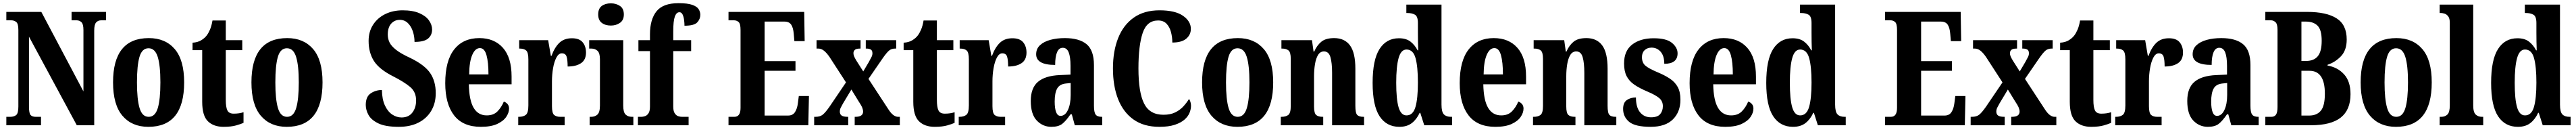

<svg xmlns="http://www.w3.org/2000/svg" viewBox="-20 -789 16268 819"><path d="M20 0V-53H44Q68 -53 82 -64Q96 -75 96 -118V-600Q96 -640 82.5 -650.5Q69 -661 51 -661H20V-714H241L507 -213V-600Q507 -637 494.5 -649Q482 -661 464 -661H432V-714H650V-661H619Q599 -661 587 -647.5Q575 -634 575 -596V0H465L163 -558V-118Q163 -75 173.5 -64Q184 -53 206 -53H239V0Z M917 10Q813 10 753.5 -59.5Q694 -129 694 -270Q694 -549 920 -549Q1024 -549 1083.5 -480Q1143 -411 1143 -270Q1143 10 917 10ZM919 -53Q960 -53 976.5 -108Q993 -163 993 -270Q993 -377 976 -431Q959 -485 918 -485Q877 -485 861 -431Q845 -377 845 -270Q845 -163 861.5 -108Q878 -53 919 -53Z M1392 10Q1329 10 1293 -25Q1257 -60 1257 -148V-473H1196V-520Q1229 -522 1251 -535.5Q1273 -549 1285 -565Q1296 -579 1306 -602Q1316 -625 1322 -660H1406V-536H1510V-473H1406V-159Q1406 -114 1416 -93.5Q1426 -73 1456 -73Q1491 -73 1518 -82V-15Q1503 -8 1471.5 1Q1440 10 1392 10Z M1791 10Q1687 10 1627.5 -59.5Q1568 -129 1568 -270Q1568 -549 1794 -549Q1898 -549 1957.5 -480Q2017 -411 2017 -270Q2017 10 1791 10ZM1793 -53Q1834 -53 1850.5 -108Q1867 -163 1867 -270Q1867 -377 1850 -431Q1833 -485 1792 -485Q1751 -485 1735 -431Q1719 -377 1719 -270Q1719 -163 1735.5 -108Q1752 -53 1793 -53Z M2499 10Q2415 10 2370 -11.5Q2325 -33 2307.5 -64.5Q2290 -96 2290 -128Q2290 -180 2321.5 -201Q2353 -222 2392 -222Q2393 -163 2411 -124.5Q2429 -86 2457 -67.5Q2485 -49 2516 -49Q2561 -49 2584.5 -80Q2608 -111 2608 -156Q2608 -210 2570 -241.5Q2532 -273 2465 -307Q2375 -352 2341.5 -405Q2308 -458 2308 -531Q2308 -590 2336.5 -633.5Q2365 -677 2413.5 -700.5Q2462 -724 2523 -724Q2587 -724 2628.5 -706Q2670 -688 2689.5 -660Q2709 -632 2709 -603Q2709 -568 2684 -546.5Q2659 -525 2598 -525Q2598 -559 2587.5 -591Q2577 -623 2556 -643.5Q2535 -664 2505 -664Q2472 -664 2450.5 -640Q2429 -616 2429 -571Q2429 -545 2440 -522Q2451 -499 2481.5 -475Q2512 -451 2571 -424Q2662 -380 2697 -328.5Q2732 -277 2732 -202Q2732 -138 2703 -90Q2674 -42 2622 -16Q2570 10 2499 10Z M3017 10Q2904 10 2848 -62Q2792 -134 2792 -265Q2792 -406 2848.5 -477.5Q2905 -549 3007 -549Q3102 -549 3156.5 -487.5Q3211 -426 3211 -307V-258H2941Q2943 -157 2971.5 -109.5Q3000 -62 3054 -62Q3097 -62 3122 -87.5Q3147 -113 3162 -149Q3175 -145 3185 -134Q3195 -123 3195 -105Q3195 -79 3177 -52.5Q3159 -26 3120 -8Q3081 10 3017 10ZM3065 -320Q3065 -397 3052.5 -441.5Q3040 -486 3011 -486Q2981 -486 2962.5 -443Q2944 -400 2943 -320Z M3253 0V-53H3257Q3285 -53 3301 -65.5Q3317 -78 3317 -125V-415Q3317 -459 3303 -471Q3289 -483 3262 -483H3259V-536H3442L3459 -437H3463Q3483 -491 3513 -519.5Q3543 -548 3592 -548Q3639 -548 3660 -522.5Q3681 -497 3681 -458Q3681 -412 3649.5 -391Q3618 -370 3565 -370Q3565 -411 3558.5 -432Q3552 -453 3528 -453Q3508 -453 3494 -426.5Q3480 -400 3473 -359.5Q3466 -319 3466 -277V-120Q3466 -76 3480 -64.5Q3494 -53 3518 -53H3546V0Z M3838 -628Q3803 -628 3780.5 -645Q3758 -662 3758 -698Q3758 -735 3780.5 -751.5Q3803 -768 3838 -768Q3871 -768 3895.5 -751.5Q3920 -735 3920 -698Q3920 -662 3895.5 -645Q3871 -628 3838 -628ZM3704 0V-53H3713Q3738 -53 3753.5 -67.5Q3769 -82 3769 -125V-415Q3769 -455 3753.5 -469Q3738 -483 3715 -483H3701V-536H3916V-125Q3916 -82 3931 -67.5Q3946 -53 3971 -53H3980V0Z M4009 0V-53H4031Q4040 -53 4053 -57Q4066 -61 4075.5 -75Q4085 -89 4085 -118V-467H4012V-536H4085V-573Q4085 -666 4126 -717.5Q4167 -769 4265 -769Q4322 -769 4352 -758.5Q4382 -748 4392.5 -731Q4403 -714 4403 -696Q4403 -669 4383.5 -648Q4364 -627 4303 -627Q4303 -643 4300.5 -663Q4298 -683 4291 -697.5Q4284 -712 4271 -712Q4252 -712 4242 -684.5Q4232 -657 4232 -591V-536H4345V-467H4232V-118Q4232 -89 4241.5 -75Q4251 -61 4263.5 -57Q4276 -53 4287 -53H4329V0Z M4581 0V-53H4618Q4657 -53 4657 -109V-600Q4657 -640 4644.5 -650.5Q4632 -661 4616 -661H4581V-714H5059L5062 -530H4997L4993 -576Q4990 -614 4977 -633.5Q4964 -653 4934 -653H4809V-404H5004V-343H4809V-61H4957Q4987 -61 5001 -83Q5015 -105 5019 -138L5025 -184H5089L5085 0Z M5122 0V-53H5130Q5159 -53 5176 -66.5Q5193 -80 5219 -117L5323 -270L5219 -430Q5201 -456 5184 -469.5Q5167 -483 5148 -483H5137V-536H5415V-483H5412Q5387 -483 5378.5 -474.5Q5370 -466 5370 -454Q5370 -444 5374.5 -433.5Q5379 -423 5388 -408L5432 -339L5467 -398Q5475 -414 5482.5 -427Q5490 -440 5490 -453Q5490 -471 5479.5 -477Q5469 -483 5452 -483H5448V-536H5640V-483H5633Q5610 -483 5594.5 -470Q5579 -457 5552 -418L5465 -292L5587 -106Q5605 -77 5621 -65Q5637 -53 5652 -53H5663V0H5378V-53H5382Q5431 -53 5431 -86Q5431 -97 5425.5 -111Q5420 -125 5400 -155L5357 -225L5304 -137Q5296 -123 5290 -111Q5284 -99 5284 -86Q5284 -69 5295.5 -61Q5307 -53 5335 -53H5337V0Z M5883 10Q5820 10 5784 -25Q5748 -60 5748 -148V-473H5687V-520Q5720 -522 5742 -535.5Q5764 -549 5776 -565Q5787 -579 5797 -602Q5807 -625 5813 -660H5897V-536H6001V-473H5897V-159Q5897 -114 5907 -93.5Q5917 -73 5947 -73Q5982 -73 6009 -82V-15Q5994 -8 5962.5 1Q5931 10 5883 10Z M6035 0V-53H6039Q6067 -53 6083 -65.5Q6099 -78 6099 -125V-415Q6099 -459 6085 -471Q6071 -483 6044 -483H6041V-536H6224L6241 -437H6245Q6265 -491 6295 -519.5Q6325 -548 6374 -548Q6421 -548 6442 -522.5Q6463 -497 6463 -458Q6463 -412 6431.5 -391Q6400 -370 6347 -370Q6347 -411 6340.5 -432Q6334 -453 6310 -453Q6290 -453 6276 -426.5Q6262 -400 6255 -359.5Q6248 -319 6248 -277V-120Q6248 -76 6262 -64.5Q6276 -53 6300 -53H6328V0Z M6620 10Q6566 10 6528 -29.5Q6490 -69 6490 -153Q6490 -235 6535.5 -273.5Q6581 -312 6673 -316L6741 -319V-374Q6741 -430 6729.5 -459Q6718 -488 6692 -488Q6668 -488 6656 -460Q6644 -432 6644 -380Q6524 -380 6524 -447Q6524 -482 6548.5 -504.5Q6573 -527 6614 -538Q6655 -549 6705 -549Q6796 -549 6842.5 -510.5Q6889 -472 6889 -379V-123Q6889 -82 6899.5 -67.5Q6910 -53 6938 -53H6941V0H6768L6749 -69H6741Q6713 -28 6689 -9Q6665 10 6620 10ZM6678 -59Q6707 -59 6724.5 -96Q6742 -133 6742 -191V-266L6712 -263Q6672 -259 6656.5 -231Q6641 -203 6641 -149Q6641 -106 6650 -82.5Q6659 -59 6678 -59Z M7302 10Q7204 10 7139 -36Q7074 -82 7041.5 -164.5Q7009 -247 7009 -358Q7009 -467 7042 -549.5Q7075 -632 7140.5 -678Q7206 -724 7303 -724Q7402 -724 7451.5 -689.5Q7501 -655 7501 -607Q7501 -570 7472 -545.5Q7443 -521 7384 -521Q7384 -555 7375.5 -587Q7367 -619 7347.5 -639.5Q7328 -660 7294 -660Q7223 -660 7196.5 -580.5Q7170 -501 7170 -358Q7170 -208 7205.5 -137Q7241 -66 7328 -66Q7372 -66 7402.5 -81Q7433 -96 7454 -119Q7475 -142 7489 -165Q7495 -159 7498.5 -146.5Q7502 -134 7502 -123Q7502 -102 7493 -79Q7484 -56 7461.5 -36Q7439 -16 7400 -3Q7361 10 7302 10Z M7795 10Q7691 10 7631.5 -59.5Q7572 -129 7572 -270Q7572 -549 7798 -549Q7902 -549 7961.5 -480Q8021 -411 8021 -270Q8021 10 7795 10ZM7797 -53Q7838 -53 7854.5 -108Q7871 -163 7871 -270Q7871 -377 7854 -431Q7837 -485 7796 -485Q7755 -485 7739 -431Q7723 -377 7723 -270Q7723 -163 7739.5 -108Q7756 -53 7797 -53Z M8069 0V-53H8073Q8101 -53 8116.5 -65Q8132 -77 8132 -122V-418Q8132 -460 8117.5 -471.5Q8103 -483 8077 -483H8073V-536H8266L8276 -464H8280Q8297 -503 8325 -526Q8353 -549 8406 -549Q8472 -549 8506 -503Q8540 -457 8540 -356V-123Q8540 -77 8551.5 -65Q8563 -53 8591 -53H8595V0H8393V-330Q8393 -393 8382.5 -429Q8372 -465 8342 -465Q8318 -465 8304.5 -443Q8291 -421 8285 -385Q8279 -349 8279 -309V-118Q8279 -76 8292.5 -64.5Q8306 -53 8334 -53H8337V0Z M8818 10Q8737 10 8693 -56.5Q8649 -123 8649 -267Q8649 -412 8692.5 -480Q8736 -548 8815 -548Q8861 -548 8888.5 -526.5Q8916 -505 8933 -472H8937Q8936 -495 8935.5 -524.5Q8935 -554 8935 -583V-644Q8935 -686 8916 -696.5Q8897 -707 8870 -707H8862V-760H9084V-130Q9084 -84 9099 -68.5Q9114 -53 9144 -53H9151V0H8975L8950 -78H8946Q8927 -37 8896.5 -13.5Q8866 10 8818 10ZM8863 -62Q8904 -62 8919.5 -115Q8935 -168 8935 -269Q8935 -369 8920 -423Q8905 -477 8863 -477Q8828 -477 8813 -423Q8798 -369 8798 -268Q8798 -164 8813 -113Q8828 -62 8863 -62Z M9424 10Q9311 10 9255 -62Q9199 -134 9199 -265Q9199 -406 9255.5 -477.5Q9312 -549 9414 -549Q9509 -549 9563.5 -487.5Q9618 -426 9618 -307V-258H9348Q9350 -157 9378.5 -109.5Q9407 -62 9461 -62Q9504 -62 9529 -87.5Q9554 -113 9569 -149Q9582 -145 9592 -134Q9602 -123 9602 -105Q9602 -79 9584 -52.5Q9566 -26 9527 -8Q9488 10 9424 10ZM9472 -320Q9472 -397 9459.5 -441.5Q9447 -486 9418 -486Q9388 -486 9369.5 -443Q9351 -400 9350 -320Z M9662 0V-53H9666Q9694 -53 9709.5 -65Q9725 -77 9725 -122V-418Q9725 -460 9710.5 -471.5Q9696 -483 9670 -483H9666V-536H9859L9869 -464H9873Q9890 -503 9918 -526Q9946 -549 9999 -549Q10065 -549 10099 -503Q10133 -457 10133 -356V-123Q10133 -77 10144.5 -65Q10156 -53 10184 -53H10188V0H9986V-330Q9986 -393 9975.5 -429Q9965 -465 9935 -465Q9911 -465 9897.5 -443Q9884 -421 9878 -385Q9872 -349 9872 -309V-118Q9872 -76 9885.5 -64.5Q9899 -53 9927 -53H9930V0Z M10405 10Q10307 10 10269 -21.5Q10231 -53 10231 -103Q10231 -143 10255 -159Q10279 -175 10312 -175Q10312 -113 10338 -81.5Q10364 -50 10407 -50Q10448 -50 10465 -70Q10482 -90 10482 -120Q10482 -152 10458.5 -171.5Q10435 -191 10385 -212Q10335 -233 10302 -255.5Q10269 -278 10253 -309.5Q10237 -341 10237 -389Q10237 -469 10288.5 -508.5Q10340 -548 10424 -548Q10505 -548 10540 -518.5Q10575 -489 10575 -453Q10575 -387 10491 -387Q10491 -437 10468 -463Q10445 -489 10411 -489Q10384 -489 10367 -473Q10350 -457 10350 -429Q10350 -395 10370.5 -376.5Q10391 -358 10448 -334Q10492 -316 10525 -294.5Q10558 -273 10575.5 -241.5Q10593 -210 10593 -161Q10593 -84 10545.5 -37Q10498 10 10405 10Z M10876 10Q10763 10 10707 -62Q10651 -134 10651 -265Q10651 -406 10707.5 -477.5Q10764 -549 10866 -549Q10961 -549 11015.5 -487.5Q11070 -426 11070 -307V-258H10800Q10802 -157 10830.5 -109.5Q10859 -62 10913 -62Q10956 -62 10981 -87.5Q11006 -113 11021 -149Q11034 -145 11044 -134Q11054 -123 11054 -105Q11054 -79 11036 -52.5Q11018 -26 10979 -8Q10940 10 10876 10ZM10924 -320Q10924 -397 10911.5 -441.5Q10899 -486 10870 -486Q10840 -486 10821.5 -443Q10803 -400 10802 -320Z M11304 10Q11223 10 11179 -56.5Q11135 -123 11135 -267Q11135 -412 11178.5 -480Q11222 -548 11301 -548Q11347 -548 11374.5 -526.5Q11402 -505 11419 -472H11423Q11422 -495 11421.5 -524.5Q11421 -554 11421 -583V-644Q11421 -686 11402 -696.5Q11383 -707 11356 -707H11348V-760H11570V-130Q11570 -84 11585 -68.5Q11600 -53 11630 -53H11637V0H11461L11436 -78H11432Q11413 -37 11382.5 -13.5Q11352 10 11304 10ZM11349 -62Q11390 -62 11405.5 -115Q11421 -168 11421 -269Q11421 -369 11406 -423Q11391 -477 11349 -477Q11314 -477 11299 -423Q11284 -369 11284 -268Q11284 -164 11299 -113Q11314 -62 11349 -62Z M11885 0V-53H11922Q11961 -53 11961 -109V-600Q11961 -640 11948.5 -650.5Q11936 -661 11920 -661H11885V-714H12363L12366 -530H12301L12297 -576Q12294 -614 12281 -633.5Q12268 -653 12238 -653H12113V-404H12308V-343H12113V-61H12261Q12291 -61 12305 -83Q12319 -105 12323 -138L12329 -184H12393L12389 0Z M12426 0V-53H12434Q12463 -53 12480 -66.5Q12497 -80 12523 -117L12627 -270L12523 -430Q12505 -456 12488 -469.5Q12471 -483 12452 -483H12441V-536H12719V-483H12716Q12691 -483 12682.5 -474.5Q12674 -466 12674 -454Q12674 -444 12678.5 -433.5Q12683 -423 12692 -408L12736 -339L12771 -398Q12779 -414 12786.5 -427Q12794 -440 12794 -453Q12794 -471 12783.5 -477Q12773 -483 12756 -483H12752V-536H12944V-483H12937Q12914 -483 12898.5 -470Q12883 -457 12856 -418L12769 -292L12891 -106Q12909 -77 12925 -65Q12941 -53 12956 -53H12967V0H12682V-53H12686Q12735 -53 12735 -86Q12735 -97 12729.5 -111Q12724 -125 12704 -155L12661 -225L12608 -137Q12600 -123 12594 -111Q12588 -99 12588 -86Q12588 -69 12599.5 -61Q12611 -53 12639 -53H12641V0Z M13187 10Q13124 10 13088 -25Q13052 -60 13052 -148V-473H12991V-520Q13024 -522 13046 -535.5Q13068 -549 13080 -565Q13091 -579 13101 -602Q13111 -625 13117 -660H13201V-536H13305V-473H13201V-159Q13201 -114 13211 -93.5Q13221 -73 13251 -73Q13286 -73 13313 -82V-15Q13298 -8 13266.5 1Q13235 10 13187 10Z M13339 0V-53H13343Q13371 -53 13387 -65.5Q13403 -78 13403 -125V-415Q13403 -459 13389 -471Q13375 -483 13348 -483H13345V-536H13528L13545 -437H13549Q13569 -491 13599 -519.5Q13629 -548 13678 -548Q13725 -548 13746 -522.5Q13767 -497 13767 -458Q13767 -412 13735.5 -391Q13704 -370 13651 -370Q13651 -411 13644.5 -432Q13638 -453 13614 -453Q13594 -453 13580 -426.5Q13566 -400 13559 -359.5Q13552 -319 13552 -277V-120Q13552 -76 13566 -64.5Q13580 -53 13604 -53H13632V0Z M13924 10Q13870 10 13832 -29.5Q13794 -69 13794 -153Q13794 -235 13839.5 -273.5Q13885 -312 13977 -316L14045 -319V-374Q14045 -430 14033.5 -459Q14022 -488 13996 -488Q13972 -488 13960 -460Q13948 -432 13948 -380Q13828 -380 13828 -447Q13828 -482 13852.5 -504.5Q13877 -527 13918 -538Q13959 -549 14009 -549Q14100 -549 14146.5 -510.5Q14193 -472 14193 -379V-123Q14193 -82 14203.5 -67.5Q14214 -53 14242 -53H14245V0H14072L14053 -69H14045Q14017 -28 13993 -9Q13969 10 13924 10ZM13982 -59Q14011 -59 14028.5 -96Q14046 -133 14046 -191V-266L14016 -263Q13976 -259 13960.5 -231Q13945 -203 13945 -149Q13945 -106 13954 -82.5Q13963 -59 13982 -59Z M14287 0V-53H14325Q14345 -53 14354.5 -67Q14364 -81 14364 -115V-601Q14364 -638 14351 -649.5Q14338 -661 14323 -661H14287V-714H14551Q14673 -714 14737 -673.5Q14801 -633 14801 -540Q14801 -473 14765 -435Q14729 -397 14680 -381V-376Q14744 -365 14784.5 -320.5Q14825 -276 14825 -196Q14825 -97 14763.5 -48.5Q14702 0 14576 0ZM14544 -405Q14594 -405 14618.5 -435Q14643 -465 14643 -532Q14643 -601 14617 -627Q14591 -653 14543 -653H14515V-405ZM14564 -61Q14612 -61 14637.5 -91.5Q14663 -122 14663 -199Q14663 -343 14566 -343H14515V-61Z M15112 10Q15008 10 14948.5 -59.5Q14889 -129 14889 -270Q14889 -549 15115 -549Q15219 -549 15278.5 -480Q15338 -411 15338 -270Q15338 10 15112 10ZM15114 -53Q15155 -53 15171.5 -108Q15188 -163 15188 -270Q15188 -377 15171 -431Q15154 -485 15113 -485Q15072 -485 15056 -431Q15040 -377 15040 -270Q15040 -163 15056.5 -108Q15073 -53 15114 -53Z M15388 0V-53H15398Q15422 -53 15437 -67.5Q15452 -82 15452 -125V-646Q15452 -673 15442 -686Q15432 -699 15419 -703Q15406 -707 15398 -707H15388V-760H15600V-125Q15600 -82 15615.5 -67.5Q15631 -53 15655 -53H15663V0Z M15882 10Q15801 10 15757 -56.5Q15713 -123 15713 -267Q15713 -412 15756.5 -480Q15800 -548 15879 -548Q15925 -548 15952.5 -526.5Q15980 -505 15997 -472H16001Q16000 -495 15999.5 -524.5Q15999 -554 15999 -583V-644Q15999 -686 15980 -696.5Q15961 -707 15934 -707H15926V-760H16148V-130Q16148 -84 16163 -68.5Q16178 -53 16208 -53H16215V0H16039L16014 -78H16010Q15991 -37 15960.5 -13.5Q15930 10 15882 10ZM15927 -62Q15968 -62 15983.5 -115Q15999 -168 15999 -269Q15999 -369 15984 -423Q15969 -477 15927 -477Q15892 -477 15877 -423Q15862 -369 15862 -268Q15862 -164 15877 -113Q15892 -62 15927 -62Z"/></svg>

Font: Noto Serif ExtraCondensed ExtraBold
Style: Regular
Weight: 800
Width: 2
Designer: Monotype Design Team
Foundry: Monotype Imaging Inc.
Version: Version 2.013; ttfautohint (v1.8.4.7-5d5b)